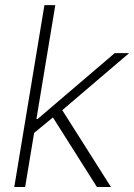

<svg xmlns="http://www.w3.org/2000/svg" viewBox="-20 -748 537 768"><path d="M109.9 -210.9 120.1 -272H130.4L439 -535.6H496.6L213.9 -294.4L209 -292.5ZM37.1 0 157.7 -727.5H201.2L80.6 0ZM367.7 0 185.5 -288.1 222.7 -317.4 423.8 0Z"/></svg>

Font: Inter 20pt ExtraLight
Style: Italic
Weight: 250
Italic angle: -9.3988°
Version: Version 4.001;git-66647c0bb